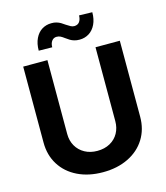

<svg xmlns="http://www.w3.org/2000/svg" viewBox="-132 -1012 968 1122"><g transform="rotate(-15 352.0 -451.0)"><path d="M644.4 -707V-247.5Q644.4 -171.4 608 -113.2Q571.6 -54.9 505.2 -22.5Q438.9 9.9 351.9 9.9Q264.9 9.9 198.8 -22.5Q132.7 -54.9 96.3 -113.2Q59.9 -171.4 59.9 -247.5V-707H206.4V-259.9Q206.4 -219.6 224.6 -187.6Q242.9 -155.6 276 -137.3Q309 -119.1 351.9 -119.1Q395.7 -119.1 428.7 -137.3Q461.8 -155.6 479.6 -187.6Q497.3 -219.6 497.3 -259.9V-707ZM283.7 -909.5Q300.8 -910 314.8 -905.7Q328.8 -901.4 339.5 -895.2Q350.3 -889 363.3 -879.3Q378.2 -869.5 388.6 -863.9Q399 -858.3 410.7 -858.3Q431.3 -858.9 441.7 -873.2Q452.1 -887.5 452.6 -911.7L532.2 -909.6Q532.2 -867.3 517.4 -836.6Q502.6 -805.8 477.1 -789.8Q451.6 -773.8 419.6 -773.8Q401.8 -773.8 387.6 -778Q373.5 -782.3 363.3 -788.5Q353.2 -794.8 339.8 -804.4Q325.7 -815.1 315.7 -820Q305.7 -824.9 293 -824.9Q275.1 -824.9 264.1 -810.6Q253 -796.3 253 -772.2L171.6 -773.4Q171.6 -816.3 186.6 -847.2Q201.5 -878.1 226.8 -893.8Q252.2 -909.5 283.7 -909.5Z"/></g></svg>

Font: Pretendard Std Variable
Style: Regular
Weight: 400
Designer: Base glyphs from Inter by Rasmus Andersson; Hangeul glyphs from Noto Sans CJK(Source Han Sans) by Jang Soo-young and Kan
Foundry: Kil Hyung-jin
Version: Version 1.309;Glyphs 3.2 (3225)